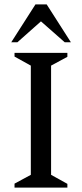

<svg xmlns="http://www.w3.org/2000/svg" viewBox="-20 -852 372 872"><path d="M46 0V-18L120 -58V-554L46 -595V-612H286V-594L212 -554V-58L286 -17V0ZM31 -660 141 -832H192L302 -660H274L166 -755L59 -660Z"/></svg>

Font: Ancizar Serif Light
Style: Regular
Weight: 400
Version: Version 8.100